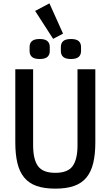

<svg xmlns="http://www.w3.org/2000/svg" viewBox="-20 -1110 659 1142"><path d="M177 -698V-246Q177 -162 206 -122Q235 -82 309 -82Q383 -82 412 -122Q441 -162 441 -246V-698H547V-263Q547 -192 534.5 -140Q522 -88 494 -54Q466 -20 420.5 -4Q375 12 309 12Q243 12 197.5 -4Q152 -20 124 -54Q96 -88 83.5 -140Q71 -192 71 -263V-698ZM189 -1045 274 -1090 355 -910 296 -879ZM216 -759Q184 -759 170 -771.5Q156 -784 156 -806V-831Q156 -853 170 -865.5Q184 -878 216 -878Q248 -878 262 -865.5Q276 -853 276 -831V-806Q276 -784 262 -771.5Q248 -759 216 -759ZM402 -759Q370 -759 356 -771.5Q342 -784 342 -806V-831Q342 -853 356 -865.5Q370 -878 402 -878Q434 -878 448 -865.5Q462 -853 462 -831V-806Q462 -784 448 -771.5Q434 -759 402 -759Z"/></svg>

Font: IBM Plex Sans Cond Medm
Style: Regular
Weight: 500
Width: 3
Designer: Mike Abbink, Paul van der Laan, Pieter van Rosmalen
Foundry: Bold Monday
Version: Version 1.3